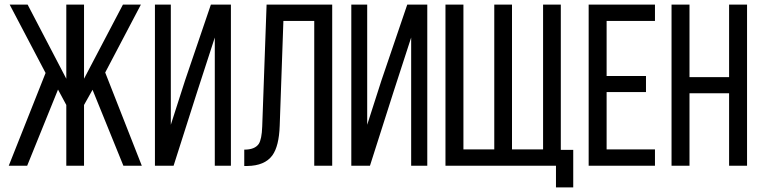

<svg xmlns="http://www.w3.org/2000/svg" viewBox="-20 -720 3305 834"><path d="M382 -330 345 -264V0H268V-264L232 -331L98 0H18L178 -403L22 -700H100L268 -378V-700H345V-378L514 -700H592L437 -405L596 0H516Z M837 -323 734 0H653V-700H722V-178L784 -371L896 -700H983V0H913V-557Z M1211 -629 1195 -174Q1192 -85 1163 -45Q1130 0 1054 1H1041V-70Q1087 -70 1104 -95Q1117 -115 1119 -170L1138 -700H1423V0H1345V-629Z M1690 -323 1587 0H1506V-700H1575V-178L1637 -371L1749 -700H1836V0H1766V-557Z M2395 94V0H1915V-700H1993V-71H2127V-700H2204V-71H2339V-700H2416V-69H2470V94Z M2786 -390V-320H2615V-71H2825V0H2537V-700H2825V-629H2615V-390Z M2975 -315V0H2897V-700H2975V-385H3147V-700H3225V0H3147V-315Z"/></svg>

Font: Adderley Regular
Style: Regular
Weight: 400
Designer: gorohovskiy
Version: Version 1.003 November 13, 2017